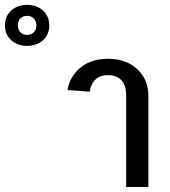

<svg xmlns="http://www.w3.org/2000/svg" viewBox="-259 -752 683 772"><path d="M12.5 -390 101.7 -383.3C108.3 -427.5 135 -450 175 -450C214.2 -450 248.3 -429.2 248.3 -369.2V0H337.5V-369.2C337.5 -449.2 277.5 -515.8 175 -515.8C72.5 -515.8 21.7 -450 12.5 -390ZM-150 -732.5C-200.8 -732.5 -239.2 -700 -239.2 -650C-239.2 -600 -200.8 -567.5 -150 -567.5C-99.2 -567.5 -60.8 -600 -60.8 -650C-60.8 -700 -99.2 -732.5 -150 -732.5ZM-150 -688.3C-127.5 -688.3 -112.5 -672.5 -112.5 -650C-112.5 -627.5 -127.5 -611.7 -150 -611.7C-172.5 -611.7 -187.5 -627.5 -187.5 -650C-187.5 -672.5 -172.5 -688.3 -150 -688.3Z"/></svg>

Font: Boon Medium
Style: Regular
Weight: 500
Designer: Sungsit Sawaiwan
Foundry: FontUni
Version: Version 2.0